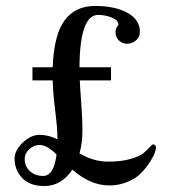

<svg xmlns="http://www.w3.org/2000/svg" viewBox="-20 -615 573 645"><path d="M343 -72Q387 -72 418.5 -81Q450 -90 462.5 -101Q475 -112 483.5 -121Q492 -130 494 -130Q504 -130 504 -118Q504 -113 499.5 -100.5Q495 -88 482.5 -69Q470 -50 453.5 -33Q437 -16 408.5 -4Q380 8 347 8Q284 8 223 -45Q186 10 129 10Q80 10 54.5 -17Q29 -44 29 -82Q29 -110 56.5 -136Q84 -162 113 -162Q143 -162 173 -147V-152Q173 -182 165.5 -242.5Q158 -303 157 -345H89V-389H157Q161 -497 196.5 -546Q232 -595 300 -595Q366 -595 408 -572Q450 -549 450 -508Q450 -490 436.5 -479Q423 -468 407 -468Q391 -468 379.5 -479Q368 -490 368 -507Q368 -521 378 -531Q378 -547 355.5 -556Q333 -565 310 -565Q248 -565 247 -389H353V-345H248Q249 -321 253 -267.5Q257 -214 257 -178Q257 -134 247 -100Q294 -72 343 -72ZM170 -96Q138 -128 113 -128Q94 -128 78.5 -114Q63 -100 63 -81Q63 -56 80.5 -40Q98 -24 125 -24Q161 -24 170 -96Z"/></svg>

Font: Judson
Style: Regular
Weight: 400
Version: Version 20110429